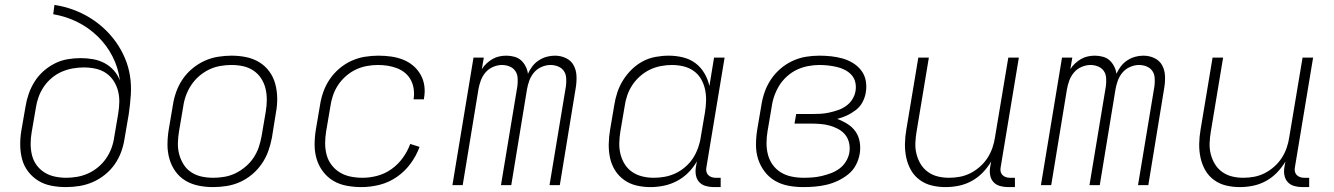

<svg xmlns="http://www.w3.org/2000/svg" viewBox="-20 -755 5440 783"><path d="M249 8Q219 8 190 2.5Q161 -3 137 -17.5Q113 -32 95.5 -54.5Q78 -77 70.5 -104.5Q63 -132 62.5 -162Q62 -192 67 -222L84 -320Q88 -346 97 -372Q106 -398 121 -422Q136 -446 157.5 -465Q179 -484 204 -496.5Q229 -509 256 -513.5Q283 -518 309 -518Q335 -518 360 -513.5Q385 -509 406.5 -497.5Q428 -486 444 -468Q460 -450 469 -427Q462 -480 438.5 -525.5Q415 -571 378.5 -606.5Q342 -642 296 -665Q250 -688 197 -697L202 -735Q241 -729 277 -716Q313 -703 345 -683.5Q377 -664 404 -639Q431 -614 452.5 -584Q474 -554 489 -519Q504 -484 510 -446.5Q516 -409 513.5 -369Q511 -329 505 -289L488 -190Q484 -163 474.5 -136.5Q465 -110 448.5 -86Q432 -62 408.5 -43Q385 -24 358.5 -12.5Q332 -1 304 3.5Q276 8 249 8ZM250 -30Q272 -30 295 -34Q318 -38 340 -48Q362 -58 381 -74Q400 -90 413.5 -110Q427 -130 435 -152Q443 -174 446 -197L462 -291Q466 -315 466.5 -339Q467 -363 461 -385.5Q455 -408 442.5 -426.5Q430 -445 411.5 -457.5Q393 -470 369.5 -475Q346 -480 322 -480Q300 -480 277 -476Q254 -472 232 -462.5Q210 -453 191 -437Q172 -421 158.5 -401Q145 -381 137 -358.5Q129 -336 126 -314L109 -215Q105 -192 105 -168Q105 -144 110.5 -122Q116 -100 129 -82Q142 -64 161 -52Q180 -40 203 -35Q226 -30 250 -30Z M849 8Q818 8 789 2Q760 -4 736 -18.5Q712 -33 695.5 -56Q679 -79 671 -107Q663 -135 663 -165Q663 -195 668 -226L685 -326Q689 -353 698.5 -380Q708 -407 724.5 -431.5Q741 -456 764.5 -475.5Q788 -495 814.5 -507Q841 -519 869 -523.5Q897 -528 924 -528Q955 -528 984 -522Q1013 -516 1037 -501.5Q1061 -487 1078 -464Q1095 -441 1102.5 -413Q1110 -385 1110.5 -355Q1111 -325 1105 -294L1089 -194Q1084 -167 1074.5 -140Q1065 -113 1048.5 -88.5Q1032 -64 1009 -44.5Q986 -25 959.5 -13Q933 -1 904.5 3.5Q876 8 849 8ZM850 -30Q872 -30 895.5 -34Q919 -38 940.5 -48.5Q962 -59 981.5 -75.5Q1001 -92 1014.5 -112.5Q1028 -133 1035.5 -155.5Q1043 -178 1047 -201L1064 -301Q1068 -325 1068 -349Q1068 -373 1062.5 -395Q1057 -417 1044.5 -436Q1032 -455 1013 -467.5Q994 -480 971.5 -485Q949 -490 924 -490Q902 -490 878.5 -486Q855 -482 833 -471.5Q811 -461 792 -444.5Q773 -428 759.5 -407.5Q746 -387 738 -364.5Q730 -342 727 -319L710 -219Q706 -195 705.5 -171Q705 -147 711 -125Q717 -103 729 -84Q741 -65 760 -52.5Q779 -40 802 -35Q825 -30 850 -30Z M1454 8Q1424 8 1394 2.5Q1364 -3 1339.5 -17.5Q1315 -32 1297.5 -55Q1280 -78 1271.5 -106Q1263 -134 1263 -164.5Q1263 -195 1268 -226L1285 -326Q1289 -353 1298.5 -380Q1308 -407 1324.5 -431.5Q1341 -456 1364 -475.5Q1387 -495 1413.5 -507Q1440 -519 1468 -523.5Q1496 -528 1523 -528Q1549 -528 1574.5 -524.5Q1600 -521 1623 -512Q1646 -503 1664.5 -487.5Q1683 -472 1695 -451Q1707 -430 1710.5 -405Q1714 -380 1709 -354V-350H1667V-353Q1670 -373 1667 -393Q1664 -413 1655 -429.5Q1646 -446 1631.5 -458Q1617 -470 1598.5 -477Q1580 -484 1560.5 -487Q1541 -490 1520 -490Q1498 -490 1474.5 -485.5Q1451 -481 1429.5 -470.5Q1408 -460 1389.5 -443.5Q1371 -427 1358 -407Q1345 -387 1337.5 -364.5Q1330 -342 1327 -319L1310 -219Q1306 -195 1306 -170.5Q1306 -146 1312 -123.5Q1318 -101 1332 -82.5Q1346 -64 1365.5 -52Q1385 -40 1409 -35Q1433 -30 1458 -30Q1488 -30 1518.5 -38Q1549 -46 1576 -65Q1603 -84 1622.5 -111Q1642 -138 1653 -168L1691 -156Q1678 -120 1654.5 -88Q1631 -56 1598.5 -33.5Q1566 -11 1528.5 -1.5Q1491 8 1454 8Z M1825 0 1911 -520H1953L1945 -473Q1953 -486 1964.5 -496.5Q1976 -507 1989 -514.5Q2002 -522 2016.5 -525Q2031 -528 2045 -528Q2062 -528 2078 -523.5Q2094 -519 2105 -509Q2116 -499 2123.5 -484.5Q2131 -470 2133 -454Q2140 -470 2151 -484.5Q2162 -499 2177.5 -509Q2193 -519 2209.5 -523.5Q2226 -528 2243 -528Q2267 -528 2288 -518Q2309 -508 2319.5 -488.5Q2330 -469 2331 -445Q2332 -421 2328 -397L2263 0H2221L2288 -404Q2290 -420 2289 -436.5Q2288 -453 2279.5 -465.5Q2271 -478 2256 -484Q2241 -490 2225 -490Q2207 -490 2188.5 -482Q2170 -474 2157.5 -459Q2145 -444 2138.5 -426Q2132 -408 2129 -390L2065 0H2023L2090 -404Q2092 -420 2091 -436.5Q2090 -453 2081.5 -465.5Q2073 -478 2058 -484Q2043 -490 2027 -490Q2009 -490 1990.5 -482Q1972 -474 1959.5 -459Q1947 -444 1940.5 -426Q1934 -408 1931 -390L1867 0Z M2632 8Q2603 8 2575.5 1.5Q2548 -5 2525.5 -21Q2503 -37 2488.5 -60Q2474 -83 2468 -110.5Q2462 -138 2462.5 -167Q2463 -196 2468 -226L2485 -326Q2489 -352 2497.5 -378Q2506 -404 2521 -428Q2536 -452 2556.5 -472Q2577 -492 2601.5 -505Q2626 -518 2653.5 -523Q2681 -528 2707 -528Q2737 -528 2765.5 -521Q2794 -514 2816 -497.5Q2838 -481 2852.5 -456.5Q2867 -432 2873 -404L2892 -520H2935L2861 -74Q2859 -65 2860.5 -56.5Q2862 -48 2867.5 -42Q2873 -36 2881 -33Q2889 -30 2898 -30H2919V8H2891Q2874 8 2858 3.5Q2842 -1 2831.5 -12.5Q2821 -24 2818 -40.5Q2815 -57 2818 -74L2822 -97Q2808 -72 2787 -51Q2766 -30 2740 -16.5Q2714 -3 2686.5 2.5Q2659 8 2632 8ZM2646 -30Q2668 -30 2690.5 -34Q2713 -38 2734.5 -48Q2756 -58 2775 -74.5Q2794 -91 2806.5 -110.5Q2819 -130 2827 -152.5Q2835 -175 2838 -197L2855 -297Q2859 -321 2859.5 -345Q2860 -369 2855 -391.5Q2850 -414 2838.5 -433.5Q2827 -453 2808.5 -466Q2790 -479 2767 -484.5Q2744 -490 2720 -490Q2698 -490 2674.5 -485.5Q2651 -481 2629.5 -470.5Q2608 -460 2589.5 -443.5Q2571 -427 2558 -407Q2545 -387 2537.5 -364.5Q2530 -342 2527 -319L2510 -219Q2506 -195 2505.5 -171.5Q2505 -148 2510.5 -126Q2516 -104 2528 -85Q2540 -66 2558.5 -53.5Q2577 -41 2599.5 -35.5Q2622 -30 2646 -30Z M3256 8Q3225 8 3195.5 2.5Q3166 -3 3141 -17.5Q3116 -32 3098.5 -55Q3081 -78 3072 -105.5Q3063 -133 3063 -164Q3063 -195 3068 -226L3085 -326Q3089 -353 3098.5 -380Q3108 -407 3124 -431Q3140 -455 3162.5 -474.5Q3185 -494 3212 -506.5Q3239 -519 3266.5 -523.5Q3294 -528 3321 -528Q3345 -528 3369 -525.5Q3393 -523 3416 -516.5Q3439 -510 3458.5 -498Q3478 -486 3492 -468Q3506 -450 3510.5 -426.5Q3515 -403 3511 -379Q3508 -359 3498 -339.5Q3488 -320 3470.5 -306.5Q3453 -293 3433.5 -284Q3414 -275 3394 -270Q3416 -262 3436 -249.5Q3456 -237 3469 -218.5Q3482 -200 3486 -176Q3490 -152 3486 -128Q3482 -104 3470.5 -82Q3459 -60 3439 -44Q3419 -28 3396.5 -17.5Q3374 -7 3350.5 -1.5Q3327 4 3303 6Q3279 8 3256 8ZM3257 -30Q3276 -30 3294.5 -31.5Q3313 -33 3332 -37.5Q3351 -42 3369.5 -49Q3388 -56 3404 -68Q3420 -80 3430.5 -97.5Q3441 -115 3444 -134Q3447 -154 3442.5 -173Q3438 -192 3426.5 -206Q3415 -220 3398 -229Q3381 -238 3363 -243Q3345 -248 3325 -249.5Q3305 -251 3285 -251H3220L3227 -290H3292Q3309 -290 3326.5 -291Q3344 -292 3362 -296Q3380 -300 3397.5 -306Q3415 -312 3430.5 -323Q3446 -334 3456 -350Q3466 -366 3469 -384Q3472 -402 3468 -419.5Q3464 -437 3452.5 -449.5Q3441 -462 3425.5 -470Q3410 -478 3392.5 -482Q3375 -486 3357.5 -488Q3340 -490 3321 -490Q3299 -490 3275.5 -485.5Q3252 -481 3230.5 -471Q3209 -461 3190 -444Q3171 -427 3158.5 -407Q3146 -387 3138 -364.5Q3130 -342 3127 -319L3110 -219Q3106 -195 3106 -170.5Q3106 -146 3112 -123.5Q3118 -101 3131.5 -82.5Q3145 -64 3164.5 -52Q3184 -40 3208 -35Q3232 -30 3257 -30Z M3836 8Q3807 8 3780 1.5Q3753 -5 3731 -21Q3709 -37 3695.5 -60.5Q3682 -84 3676 -111.5Q3670 -139 3670.5 -168Q3671 -197 3676 -226L3725 -520H3768L3718 -219Q3714 -196 3713 -172.5Q3712 -149 3717.5 -127Q3723 -105 3734.5 -86Q3746 -67 3764 -54Q3782 -41 3804 -35.5Q3826 -30 3850 -30Q3872 -30 3894 -34Q3916 -38 3937 -48.5Q3958 -59 3976.5 -75.5Q3995 -92 4007.5 -111.5Q4020 -131 4027.5 -153Q4035 -175 4038 -197L4092 -520H4135L4061 -74Q4059 -65 4060.5 -56.5Q4062 -48 4067.5 -42Q4073 -36 4081 -33Q4089 -30 4098 -30H4119V8H4091Q4074 8 4058 3.5Q4042 -1 4031.5 -12.5Q4021 -24 4018 -40.5Q4015 -57 4018 -74L4022 -96Q4007 -71 3987 -50.5Q3967 -30 3942 -16.5Q3917 -3 3890 2.5Q3863 8 3836 8Z M4225 0 4311 -520H4353L4345 -473Q4353 -486 4364.5 -496.5Q4376 -507 4389 -514.5Q4402 -522 4416.5 -525Q4431 -528 4445 -528Q4462 -528 4478 -523.5Q4494 -519 4505 -509Q4516 -499 4523.5 -484.5Q4531 -470 4533 -454Q4540 -470 4551 -484.5Q4562 -499 4577.5 -509Q4593 -519 4609.5 -523.5Q4626 -528 4643 -528Q4667 -528 4688 -518Q4709 -508 4719.5 -488.5Q4730 -469 4731 -445Q4732 -421 4728 -397L4663 0H4621L4688 -404Q4690 -420 4689 -436.5Q4688 -453 4679.5 -465.5Q4671 -478 4656 -484Q4641 -490 4625 -490Q4607 -490 4588.5 -482Q4570 -474 4557.5 -459Q4545 -444 4538.5 -426Q4532 -408 4529 -390L4465 0H4423L4490 -404Q4492 -420 4491 -436.5Q4490 -453 4481.5 -465.5Q4473 -478 4458 -484Q4443 -490 4427 -490Q4409 -490 4390.5 -482Q4372 -474 4359.5 -459Q4347 -444 4340.5 -426Q4334 -408 4331 -390L4267 0Z M5036 8Q5007 8 4980 1.5Q4953 -5 4931 -21Q4909 -37 4895.5 -60.5Q4882 -84 4876 -111.5Q4870 -139 4870.5 -168Q4871 -197 4876 -226L4925 -520H4968L4918 -219Q4914 -196 4913 -172.5Q4912 -149 4917.5 -127Q4923 -105 4934.5 -86Q4946 -67 4964 -54Q4982 -41 5004 -35.5Q5026 -30 5050 -30Q5072 -30 5094 -34Q5116 -38 5137 -48.5Q5158 -59 5176.5 -75.5Q5195 -92 5207.5 -111.5Q5220 -131 5227.5 -153Q5235 -175 5238 -197L5292 -520H5335L5261 -74Q5259 -65 5260.5 -56.5Q5262 -48 5267.5 -42Q5273 -36 5281 -33Q5289 -30 5298 -30H5319V8H5291Q5274 8 5258 3.5Q5242 -1 5231.5 -12.5Q5221 -24 5218 -40.5Q5215 -57 5218 -74L5222 -96Q5207 -71 5187 -50.5Q5167 -30 5142 -16.5Q5117 -3 5090 2.5Q5063 8 5036 8Z"/></svg>

Font: Iosevka Extralight Extended
Style: Italic
Weight: 200
Width: 7
Italic angle: -9°
Monospace: yes
Designer: Belleve Invis
Foundry: Belleve Invis
Version: Version 32.5.0; ttfautohint (v1.8.4)